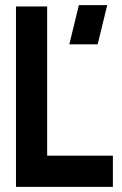

<svg xmlns="http://www.w3.org/2000/svg" viewBox="-20 -725 474 745"><path d="M249 -553 286 -705H396L359 -553ZM42 0V-700H163V-121H418V0Z"/></svg>

Font: Stick No Bills
Style: Bold
Weight: 700
Version: Version 2.000